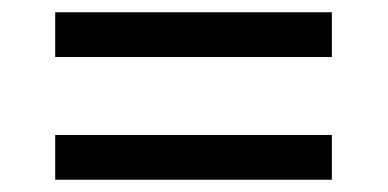

<svg xmlns="http://www.w3.org/2000/svg" viewBox="-20 -479 632 313"><path d="M70 -459H521V-386H70ZM70 -259H521V-186H70Z"/></svg>

Font: sinhala15
Style: Book
Weight: 400
Designer: Jelle Bosma - Monotype Design Team
Foundry: Monotype Imaging Inc.
Version: Version 2.003